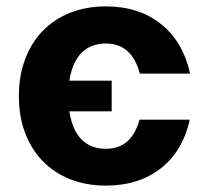

<svg xmlns="http://www.w3.org/2000/svg" viewBox="-20 -568 653 600"><path d="M311 12Q413 12 482 -41.5Q551 -95 573 -194H416Q391 -103 311 -103Q263 -103 234 -133Q205 -163 197 -220H329V-316H197Q205 -372 234 -402Q263 -432 311 -432Q392 -432 417 -338H574Q552 -438 483 -493Q414 -548 311 -548Q249 -548 199 -528Q149 -508 113.5 -471.5Q78 -435 58.5 -383Q39 -331 39 -268Q39 -204 58.5 -152.5Q78 -101 113.5 -64.5Q149 -28 199 -8Q249 12 311 12Z"/></svg>

Font: Geist
Style: Bold
Weight: 400
Designer: Basement.studio, Andrés Briganti, Mateo Zaragoza
Foundry: Basement.studio, Vercel, Andrés Briganti, Guido Ferreyra, Mateo Zaragoza
Version: Version 1.401